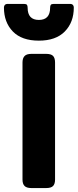

<svg xmlns="http://www.w3.org/2000/svg" viewBox="-45 -953 394 973"><path d="M-25 -915Q-25 -923 -20.5 -928Q-16 -933 -9 -933H78Q88 -933 91.5 -928.5Q95 -924 95 -914Q95 -852 152 -852Q209 -852 209 -914Q209 -924 212.5 -928.5Q216 -933 226 -933H313Q320 -933 324.5 -928Q329 -923 329 -915Q329 -840 283.5 -793.5Q238 -747 152 -747Q65 -747 20 -793.5Q-25 -840 -25 -915ZM69 -43V-636Q69 -658 79.5 -669Q90 -680 114 -680H189Q214 -680 224 -669.5Q234 -659 234 -636V-43Q234 -21 224 -10.5Q214 0 189 0H114Q90 0 79.5 -10.5Q69 -21 69 -43Z"/></svg>

Font: Mitr Medium
Style: Regular
Weight: 500
Designer: Thanarat Vachiruckul
Foundry: Cadson Demak
Version: Version 1.003